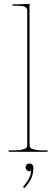

<svg xmlns="http://www.w3.org/2000/svg" viewBox="-20 -782 290 989"><path d="M151.9 80.1Q151.9 112.3 141.4 135.7Q130.9 159.2 105.5 187L98.1 180.7Q139.6 135.3 139.6 98.6H139.2Q136.2 100.1 131.8 100.1Q123.5 100.1 117.7 94.2Q111.8 88.4 111.8 80.1Q111.8 71.8 117.7 65.9Q123.5 60.1 131.8 60.1Q140.1 60.1 146 65.9Q151.9 71.8 151.9 80.1ZM132.3 -35.2Q132.3 -26.4 136.5 -21Q140.6 -15.6 158 -11.5Q175.3 -7.3 207.5 -7.3H225.1V0H24.9V-7.3H44.9Q77.1 -7.3 94.5 -11.5Q111.8 -15.6 116 -21Q120.1 -26.4 120.1 -35.2V-727.5Q120.1 -741.2 108.4 -746.8Q96.7 -752.4 67.4 -752.4H44.9V-759.8H67.4L132.3 -761.7Z"/></svg>

Font: ZnikomitNo24
Style: Thin
Weight: 300
Designer: gluk
Foundry: gluk
Version: Version 0.55